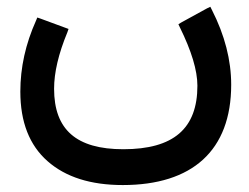

<svg xmlns="http://www.w3.org/2000/svg" viewBox="-20 -319 725 558"><path d="M336.9 218.8C538.6 218.8 651.9 118.7 651.9 -72.8C651.9 -144 633.3 -216.8 595.7 -290.5L591.3 -299.3L582 -294.9L506.3 -253.4L498.5 -248.5L502.4 -240.2C536.6 -170.9 553.7 -114.3 553.7 -69.8C553.7 54.7 484.4 114.7 338.4 114.7C201.7 114.7 137.2 57.6 137.2 -61C137.2 -107.9 149.9 -162.6 175.8 -225.1L179.2 -234.9L169.9 -238.3L97.2 -265.1L88.4 -268.1L85 -259.8C54.2 -191.4 39.1 -122.6 39.1 -52.7C39.1 35.6 65.4 103 118.2 149.4C170.9 195.8 243.7 218.8 336.9 218.8Z"/></svg>

Font: Samim Medium
Style: Regular
Weight: 500
Foundry: DejaVu fonts team - Redesigned by Saber Rastikerdar
Version: Version 4.0.5